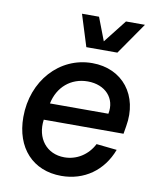

<svg xmlns="http://www.w3.org/2000/svg" viewBox="-84 -796 721 877"><g transform="rotate(10 277.0 -357.0)"><path d="M260 16C366 16 451 -44 489 -145L394 -155C367 -102 316 -70 259 -70C177 -70 125 -135 137 -223H507L513 -259C539 -405 452 -516 311 -516C159 -516 43 -387 43 -219C43 -76 128 16 260 16ZM423 -301H152C168 -379 227 -430 305 -430C387 -430 438 -374 423 -301ZM271 -583H415L517 -730H429L345 -623L304 -730H225Z"/></g></svg>

Font: Uncut Sans Medium Italic
Style: Regular
Weight: 500
Italic angle: -11°
Designer: Kasper Nordkvist
Foundry: UNCUT.wtf
Version: Version 1.304;Glyphs 3.2 (3246)